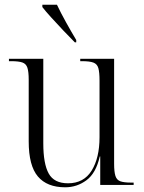

<svg xmlns="http://www.w3.org/2000/svg" viewBox="-20 -786 610 816"><path d="M257 10Q180 10 141 -36Q102 -82 102 -185V-447Q102 -481 96.5 -498Q91 -515 75 -520.5Q59 -526 27 -526H18V-536H164V-177Q164 -90 187 -48.5Q210 -7 269 -7Q336 -7 369.5 -61Q403 -115 403 -203V-443Q403 -479 398 -496.5Q393 -514 377 -520Q361 -526 329 -526H321V-536H465V-90Q465 -56 470.5 -38.5Q476 -21 491.5 -15.5Q507 -10 537 -10H548V0H406V-121H404Q388 -50 347.5 -20Q307 10 257 10ZM298 -606Q276 -628 249 -656.5Q222 -685 197.5 -712Q173 -739 160 -756V-766H222Q238 -732 260.5 -691.5Q283 -651 304 -616V-606Z"/></svg>

Font: Noto Serif Display SemiCondensed Light
Style: Regular
Weight: 300
Width: 4
Designer: Monotype Design Team
Foundry: Monotype Imaging Inc.
Version: Version 2.009